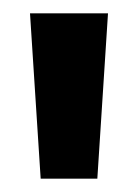

<svg xmlns="http://www.w3.org/2000/svg" viewBox="-20 -729 207 288"><path d="M41 -461 25 -709H142L126 -461Z"/></svg>

Font: Bricolage Grotesque 18pt SemiBold
Style: Regular
Weight: 600
Version: Version 1.001;gftools[0.9.33.dev8+g029e19f]